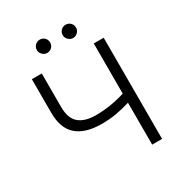

<svg xmlns="http://www.w3.org/2000/svg" viewBox="-205 -1026 1081 1162"><g transform="rotate(-30 335.5 -445.5)"><path d="M154.3 -707V-472.7Q154.3 -394 194.6 -359.1Q234.9 -324.2 313.5 -324.2Q414.6 -324.2 517.6 -356.4V-707H586.9V0H517.6V-293Q465.3 -276.9 418 -268.8Q370.6 -260.7 314.5 -260.7Q202.1 -261.7 143.6 -312.7Q85 -363.8 85 -472.7V-707ZM199.2 -843.8Q199.2 -863.3 212.9 -877Q226.6 -890.6 245.1 -890.6Q265.6 -890.6 278.8 -877.2Q292 -863.8 292 -843.8Q292 -825.2 278.6 -811.5Q265.1 -797.9 245.1 -797.9Q227.1 -797.9 213.1 -811.8Q199.2 -825.7 199.2 -843.8ZM379.9 -843.8Q379.9 -863.3 393.6 -877Q407.2 -890.6 425.8 -890.6Q445.8 -890.6 459.2 -877.2Q472.7 -863.8 472.7 -843.8Q472.7 -825.2 459 -811.5Q445.3 -797.9 425.8 -797.9Q407.7 -797.9 393.8 -811.8Q379.9 -825.7 379.9 -843.8Z"/></g></svg>

Font: Pretendard Light
Style: Regular
Weight: 300
Designer: Base glyphs from Inter by Rasmus Andersson; Hangeul glyphs from Noto Sans CJK(Source Han Sans) by Jang Soo-young and Kan
Foundry: Kil Hyung-jin
Version: Version 1.309